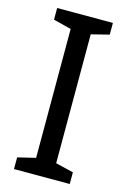

<svg xmlns="http://www.w3.org/2000/svg" viewBox="-111 -768 545 822"><g transform="rotate(15 161.0 -357.0)"><path d="M284.2 -51.8 205.1 -70.8V-642.1L284.2 -662.1V-713.9H37.1V-662.1L116.2 -642.1V-70.8L37.1 -51.8V0H284.2Z"/></g></svg>

Font: Avrile Sans
Style: Regular
Weight: 400
Designer: Monotype Design Team, Google (font), Stefan Peev (BGR Cyrillic), Cristiano Sobral (main changes)
Foundry: The Avrile Sans Project Authors
Version: Version 3.110